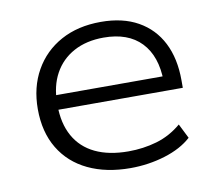

<svg xmlns="http://www.w3.org/2000/svg" viewBox="-62 -570 740 650"><g transform="rotate(-10 307.5 -244.5)"><path d="M337 8Q254 8 192 -21.5Q130 -51 96 -107.5Q62 -164 62 -243Q62 -318 94.5 -375.5Q127 -433 185.5 -465Q244 -497 323 -497Q398 -497 450.5 -467.5Q503 -438 530.5 -384Q558 -330 558 -255V-229H110V-279H519L498 -262Q497 -349 452 -396Q407 -443 323 -443Q264 -443 220.5 -419.5Q177 -396 153.5 -353Q130 -310 130 -252V-244Q130 -182 154.5 -138Q179 -94 226 -71.5Q273 -49 340 -49Q391 -49 437.5 -62.5Q484 -76 523 -109L548 -59Q513 -27 456 -9.5Q399 8 337 8Z"/></g></svg>

Font: Nunito Sans 10pt SemiExpanded Light
Style: Regular
Weight: 300
Width: 6
Designer: Vernon Adams
Foundry: Vernon Adams
Version: Version 3.101;gftools[0.9.27]